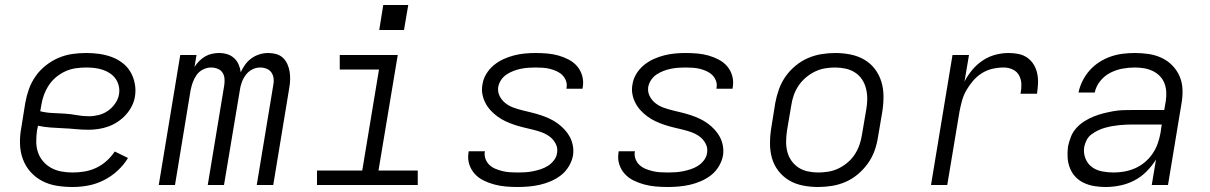

<svg xmlns="http://www.w3.org/2000/svg" viewBox="-20 -740 4840 768"><path d="M271 8Q238 8 207 3Q176 -2 149 -16Q122 -30 102 -52.5Q82 -75 71.5 -103.5Q61 -132 60 -164Q59 -196 65 -228L81 -328Q86 -356 95.5 -383Q105 -410 122 -434.5Q139 -459 163 -478Q187 -497 214 -508.5Q241 -520 269 -524Q297 -528 324 -528Q351 -528 376.5 -524.5Q402 -521 425.5 -512.5Q449 -504 469 -489Q489 -474 501.5 -453Q514 -432 519 -406.5Q524 -381 520 -355Q517 -335 507.5 -316Q498 -297 483.5 -281Q469 -265 451 -253Q433 -241 413.5 -234Q394 -227 373.5 -224Q353 -221 334 -221Q308 -221 283 -223.5Q258 -226 232.5 -227Q207 -228 181.5 -230Q156 -232 132 -237L128 -218Q125 -196 125 -173.5Q125 -151 132 -130.5Q139 -110 153 -94Q167 -78 185.5 -68Q204 -58 226 -54Q248 -50 271 -50Q294 -50 318 -54Q342 -58 364.5 -68.5Q387 -79 406 -96Q425 -113 439 -134L492 -108Q475 -80 450 -57Q425 -34 395 -19Q365 -4 333.5 2Q302 8 271 8ZM336 -275Q355 -275 375 -280Q395 -285 412 -297Q429 -309 441 -326.5Q453 -344 456 -363Q459 -380 455 -396.5Q451 -413 442 -425.5Q433 -438 419.5 -447Q406 -456 390.5 -461Q375 -466 358.5 -468Q342 -470 325 -470Q304 -470 283 -467Q262 -464 242 -455Q222 -446 204.5 -431.5Q187 -417 175 -398.5Q163 -380 155.5 -359.5Q148 -339 145 -318L141 -295Q165 -289 189.5 -288Q214 -287 238.5 -285.5Q263 -284 287 -279.5Q311 -275 336 -275Z M615 0 701 -520H766L758 -472Q766 -485 777 -496Q788 -507 801 -514.5Q814 -522 828.5 -525Q843 -528 856 -528Q874 -528 889.5 -523Q905 -518 916.5 -507.5Q928 -497 934.5 -482Q941 -467 943 -451Q950 -467 961 -482Q972 -497 987 -507.5Q1002 -518 1019 -523Q1036 -528 1053 -528Q1070 -528 1085.5 -523.5Q1101 -519 1112 -508.5Q1123 -498 1129.5 -483.5Q1136 -469 1138.5 -453.5Q1141 -438 1140.5 -421Q1140 -404 1137 -388L1073 0H1007L1073 -399Q1076 -412 1074.5 -425.5Q1073 -439 1066 -449.5Q1059 -460 1046.5 -465Q1034 -470 1021 -470Q1004 -470 988.5 -462Q973 -454 962.5 -439.5Q952 -425 946.5 -409Q941 -393 939 -377L876 0H811L877 -399Q879 -412 878 -425.5Q877 -439 870 -449.5Q863 -460 850.5 -465Q838 -470 824 -470Q808 -470 792 -462Q776 -454 766 -439.5Q756 -425 750.5 -409Q745 -393 742 -377L680 0Z M1248 0V-58H1429L1496 -462H1339V-520H1571L1494 -58H1651V0ZM1596 -620H1497L1513 -720H1613Z M2051 8Q2027 8 2003.5 6Q1980 4 1957.5 -2Q1935 -8 1914.5 -18Q1894 -28 1879 -44.5Q1864 -61 1857 -83Q1850 -105 1854 -129Q1854 -131 1854.5 -132.5Q1855 -134 1855 -135H1920Q1920 -134 1920 -133.5Q1920 -133 1919 -132Q1917 -117 1922.5 -103Q1928 -89 1938.5 -79.5Q1949 -70 1962.5 -64.5Q1976 -59 1990.5 -55.5Q2005 -52 2020.5 -51Q2036 -50 2051 -50Q2066 -50 2081.5 -51Q2097 -52 2112 -55Q2127 -58 2142.5 -63Q2158 -68 2171.5 -76.5Q2185 -85 2195.5 -98.5Q2206 -112 2208 -127Q2212 -147 2203 -164.5Q2194 -182 2179.5 -193Q2165 -204 2147.5 -210.5Q2130 -217 2111 -221.5Q2092 -226 2073.5 -230.5Q2055 -235 2037 -241Q2019 -247 2002 -255Q1985 -263 1970 -274Q1955 -285 1942.5 -298.5Q1930 -312 1921.5 -328.5Q1913 -345 1909.5 -364Q1906 -383 1910 -403Q1913 -424 1925 -444Q1937 -464 1955 -479Q1973 -494 1994 -503.5Q2015 -513 2036.5 -518.5Q2058 -524 2079.5 -526Q2101 -528 2122 -528Q2146 -528 2169 -526Q2192 -524 2213.5 -518Q2235 -512 2255 -501.5Q2275 -491 2289 -474.5Q2303 -458 2309 -436Q2315 -414 2311 -391Q2311 -389 2310.5 -387.5Q2310 -386 2310 -385H2245Q2246 -386 2246 -386.5Q2246 -387 2246 -388Q2249 -403 2244 -416.5Q2239 -430 2229.5 -439.5Q2220 -449 2207 -455Q2194 -461 2180 -464.5Q2166 -468 2151.5 -469Q2137 -470 2122 -470Q2108 -470 2093.5 -469Q2079 -468 2064 -465Q2049 -462 2034.5 -456.5Q2020 -451 2007 -442.5Q1994 -434 1985 -421Q1976 -408 1973 -393Q1970 -373 1978.5 -356Q1987 -339 2001.5 -327.5Q2016 -316 2034 -309.5Q2052 -303 2070.5 -298.5Q2089 -294 2107.5 -289.5Q2126 -285 2144 -279Q2162 -273 2179 -265Q2196 -257 2211 -246Q2226 -235 2238.5 -221.5Q2251 -208 2259.5 -192Q2268 -176 2271.5 -156.5Q2275 -137 2272 -118Q2268 -96 2255.5 -75Q2243 -54 2224.5 -39.5Q2206 -25 2184 -15.5Q2162 -6 2140 -1Q2118 4 2095.5 6Q2073 8 2051 8Z M2651 8Q2627 8 2603.5 6Q2580 4 2557.5 -2Q2535 -8 2514.5 -18Q2494 -28 2479 -44.5Q2464 -61 2457 -83Q2450 -105 2454 -129Q2454 -131 2454.5 -132.5Q2455 -134 2455 -135H2520Q2520 -134 2520 -133.5Q2520 -133 2519 -132Q2517 -117 2522.5 -103Q2528 -89 2538.5 -79.5Q2549 -70 2562.5 -64.5Q2576 -59 2590.5 -55.5Q2605 -52 2620.5 -51Q2636 -50 2651 -50Q2666 -50 2681.5 -51Q2697 -52 2712 -55Q2727 -58 2742.5 -63Q2758 -68 2771.5 -76.5Q2785 -85 2795.5 -98.5Q2806 -112 2808 -127Q2812 -147 2803 -164.5Q2794 -182 2779.5 -193Q2765 -204 2747.5 -210.5Q2730 -217 2711 -221.5Q2692 -226 2673.5 -230.5Q2655 -235 2637 -241Q2619 -247 2602 -255Q2585 -263 2570 -274Q2555 -285 2542.5 -298.5Q2530 -312 2521.5 -328.5Q2513 -345 2509.5 -364Q2506 -383 2510 -403Q2513 -424 2525 -444Q2537 -464 2555 -479Q2573 -494 2594 -503.5Q2615 -513 2636.5 -518.5Q2658 -524 2679.5 -526Q2701 -528 2722 -528Q2746 -528 2769 -526Q2792 -524 2813.5 -518Q2835 -512 2855 -501.5Q2875 -491 2889 -474.5Q2903 -458 2909 -436Q2915 -414 2911 -391Q2911 -389 2910.5 -387.5Q2910 -386 2910 -385H2845Q2846 -386 2846 -386.5Q2846 -387 2846 -388Q2849 -403 2844 -416.5Q2839 -430 2829.5 -439.5Q2820 -449 2807 -455Q2794 -461 2780 -464.5Q2766 -468 2751.5 -469Q2737 -470 2722 -470Q2708 -470 2693.5 -469Q2679 -468 2664 -465Q2649 -462 2634.5 -456.5Q2620 -451 2607 -442.5Q2594 -434 2585 -421Q2576 -408 2573 -393Q2570 -373 2578.5 -356Q2587 -339 2601.5 -327.5Q2616 -316 2634 -309.5Q2652 -303 2670.5 -298.5Q2689 -294 2707.5 -289.5Q2726 -285 2744 -279Q2762 -273 2779 -265Q2796 -257 2811 -246Q2826 -235 2838.5 -221.5Q2851 -208 2859.5 -192Q2868 -176 2871.5 -156.5Q2875 -137 2872 -118Q2868 -96 2855.5 -75Q2843 -54 2824.5 -39.5Q2806 -25 2784 -15.5Q2762 -6 2740 -1Q2718 4 2695.5 6Q2673 8 2651 8Z M3252 8Q3252 8 3252 8Q3252 8 3252 8Q3221 8 3191 2Q3161 -4 3136.5 -18.5Q3112 -33 3094 -56Q3076 -79 3068 -107Q3060 -135 3060 -166Q3060 -197 3065 -228L3081 -328Q3086 -355 3095.5 -382Q3105 -409 3121.5 -433Q3138 -457 3161.5 -476.5Q3185 -496 3211.5 -507.5Q3238 -519 3266 -523.5Q3294 -528 3321 -528Q3321 -528 3321 -528Q3321 -528 3321 -528Q3352 -528 3382 -522Q3412 -516 3437 -501.5Q3462 -487 3479.5 -464Q3497 -441 3505.5 -413Q3514 -385 3514 -354Q3514 -323 3509 -292L3492 -192Q3488 -165 3478.5 -138Q3469 -111 3452 -87Q3435 -63 3412 -43.5Q3389 -24 3362.5 -12.5Q3336 -1 3308 3.5Q3280 8 3252 8ZM3253 -50Q3273 -50 3294 -53.5Q3315 -57 3334.5 -66.5Q3354 -76 3371 -90.5Q3388 -105 3399.5 -123Q3411 -141 3418 -161Q3425 -181 3428 -202L3445 -302Q3449 -323 3449 -344.5Q3449 -366 3444 -386Q3439 -406 3428 -422.5Q3417 -439 3400 -450Q3383 -461 3362.5 -465.5Q3342 -470 3320 -470Q3300 -470 3279.5 -466.5Q3259 -463 3239.5 -453.5Q3220 -444 3203 -429.5Q3186 -415 3174 -397Q3162 -379 3155 -359Q3148 -339 3145 -318L3128 -218Q3125 -197 3124.5 -175.5Q3124 -154 3129 -134Q3134 -114 3145.5 -97.5Q3157 -81 3173.5 -70Q3190 -59 3211 -54.5Q3232 -50 3253 -50Z M3704 0 3790 -520H3856L3838 -414Q3851 -439 3869.5 -461Q3888 -483 3911.5 -498.5Q3935 -514 3961.5 -521Q3988 -528 4014 -528Q4035 -528 4054.5 -524Q4074 -520 4089.5 -509Q4105 -498 4115 -481.5Q4125 -465 4129 -445.5Q4133 -426 4132 -405.5Q4131 -385 4128 -365H4062Q4066 -384 4065.5 -403Q4065 -422 4056.5 -438Q4048 -454 4031 -462Q4014 -470 3995 -470Q3973 -470 3950.5 -465Q3928 -460 3908 -447.5Q3888 -435 3872.5 -417Q3857 -399 3845.5 -379Q3834 -359 3828 -337Q3822 -315 3818 -294L3769 0Z M4403 8Q4403 8 4403 8Q4403 8 4403 8H4402Q4380 8 4358 4.5Q4336 1 4316.5 -8Q4297 -17 4282.5 -32Q4268 -47 4260 -67Q4252 -87 4250.5 -109Q4249 -131 4252 -154Q4256 -173 4263.5 -192.5Q4271 -212 4285.5 -228Q4300 -244 4318.5 -255.5Q4337 -267 4356 -274.5Q4375 -282 4395 -287Q4415 -292 4435 -295.5Q4455 -299 4475 -299.5Q4495 -300 4514 -300H4637L4643 -335Q4646 -354 4645 -372.5Q4644 -391 4637.5 -407.5Q4631 -424 4618.5 -436.5Q4606 -449 4590 -456.5Q4574 -464 4556 -467Q4538 -470 4519 -470Q4495 -470 4470 -465.5Q4445 -461 4421.5 -449Q4398 -437 4381 -416Q4364 -395 4359 -370H4294Q4299 -394 4310.5 -417Q4322 -440 4339 -459Q4356 -478 4378 -492Q4400 -506 4423.5 -514Q4447 -522 4471 -525Q4495 -528 4519 -528Q4547 -528 4574.5 -524Q4602 -520 4626.5 -508.5Q4651 -497 4669.5 -478Q4688 -459 4698.5 -434.5Q4709 -410 4710 -382Q4711 -354 4706 -326L4652 0H4587L4604 -102Q4588 -76 4566 -54Q4544 -32 4517 -18Q4490 -4 4460.5 2Q4431 8 4403 8ZM4435 -50Q4456 -50 4478 -54Q4500 -58 4520.5 -67Q4541 -76 4559 -91Q4577 -106 4590 -125Q4603 -144 4610.5 -165Q4618 -186 4622 -208L4627 -242H4514Q4500 -242 4486 -241.5Q4472 -241 4457.5 -239.5Q4443 -238 4429 -235.5Q4415 -233 4400.5 -229Q4386 -225 4372.5 -218.5Q4359 -212 4346.5 -203Q4334 -194 4327 -180.5Q4320 -167 4317 -153Q4313 -129 4321.5 -107Q4330 -85 4347.5 -72Q4365 -59 4388 -54.5Q4411 -50 4435 -50Z"/></svg>

Font: Iosevka SS04 Light Extended
Style: Italic
Weight: 300
Width: 7
Italic angle: -9°
Monospace: yes
Designer: Belleve Invis
Foundry: Belleve Invis
Version: Version 19.0.0; ttfautohint (v1.8.4)